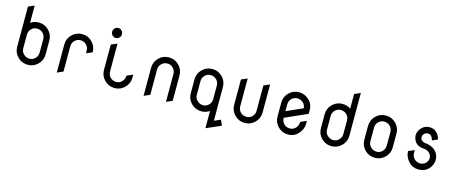

<svg xmlns="http://www.w3.org/2000/svg" viewBox="-49 -1473 5713 2400"><g transform="rotate(15 2807.5 -273.5)"><path d="M174.8 -185.1Q174.8 -140.1 207.5 -109.9Q240.7 -79.1 283.2 -79.1Q324.2 -79.1 355.5 -109.9Q385.7 -139.6 386.7 -185.1V-361.8Q385.7 -407.2 355.5 -437Q324.2 -467.8 277.3 -467.8Q236.3 -467.8 205.6 -437Q175.3 -406.7 174.8 -364.7V-361.8ZM96.7 -703.6 174.8 -737.8V-514.2Q220.7 -546.9 280.3 -546.9Q356.4 -546.9 410.6 -493.2Q464.8 -439.5 464.8 -363.3V-183.6Q464.8 -107.4 410.6 -53.7Q356.4 0 280.3 0Q204.1 0 150.4 -53.7Q96.7 -107.4 96.7 -183.6Z M658.2 0V-363.3Q658.2 -439.5 711.9 -493.2Q765.6 -546.9 841.8 -546.9Q919.4 -546.9 972.2 -493.2Q1026.4 -437.5 1026.4 -363.3V-361.3L948.2 -327.1V-361.8Q947.3 -407.2 917 -437Q885.7 -467.8 843.3 -467.8Q798.8 -467.8 767.6 -437Q736.3 -406.2 736.3 -363.3Q736.3 -362.3 736.3 -361.8V-34.2Z M1509.8 -188.5 1587.9 -222.7V-183.6Q1587.9 -107.4 1534.2 -53.7Q1480.5 0 1404.3 0Q1328.1 0 1273.9 -53.7Q1219.7 -107.4 1219.7 -183.6V-512.7L1297.9 -546.9V-185.1Q1298.8 -139.6 1329.1 -109.9Q1360.4 -79.1 1407.2 -79.1Q1448.2 -79.1 1479 -112.3Q1509.8 -145.5 1509.8 -188.5ZM1212.9 -627.7Q1194.3 -646.5 1194.3 -673.3Q1194.3 -700.2 1212.9 -719Q1231.4 -737.8 1257.8 -737.8Q1284.2 -737.8 1302.7 -719Q1321.3 -700.2 1321.3 -673.3Q1321.3 -646.5 1302.7 -627.7Q1284.2 -608.9 1257.8 -608.9Q1231.4 -608.9 1212.9 -627.7Z M1781.2 0V-363.3Q1781.2 -439.5 1835 -493.2Q1888.7 -546.9 1964.8 -546.9Q2041 -546.9 2095.2 -493.2Q2149.4 -439.5 2149.4 -363.3V-34.2L2071.3 0V-361.8Q2070.3 -407.2 2040 -437Q2008.8 -467.8 1966.3 -467.8Q1922.4 -467.8 1890.6 -436.5Q1859.4 -406.2 1859.4 -363.3Q1859.4 -362.3 1859.4 -361.8V-34.2Z M2632.8 190.9V-32.7Q2586.9 0 2527.3 0Q2451.2 0 2397 -53.7Q2342.8 -107.4 2342.8 -183.6V-363.3Q2342.8 -439.5 2397 -493.2Q2451.2 -546.9 2527.3 -546.9Q2603.5 -546.9 2657.2 -493.2Q2710.9 -439.5 2710.9 -363.3V73.2L2793.9 37.1L2823.2 107.4ZM2420.9 -185.1Q2420.9 -140.1 2453.6 -109.9Q2486.8 -79.1 2529.3 -79.1Q2570.3 -79.1 2601.6 -109.9Q2631.8 -139.6 2632.8 -185.1V-361.8Q2631.8 -407.2 2601.6 -437Q2570.3 -467.8 2523.4 -467.8Q2482.4 -467.8 2451.7 -437Q2421.4 -406.7 2420.9 -364.7V-361.8Z M3091.8 -79.1Q3132.8 -79.1 3163.6 -109.9Q3194.3 -140.6 3194.3 -183.6Q3194.3 -184.6 3194.3 -185.1V-512.7Q3194.3 -512.7 3272.5 -546.9V-183.6Q3272.5 -107.4 3218.8 -53.7Q3165 0 3088.9 0Q3012.7 0 2958.5 -53.7Q2904.3 -107.4 2904.3 -183.6V-512.7L2982.4 -546.9V-185.1Q2983.4 -139.6 3013.7 -109.9Q3044.9 -79.1 3091.8 -79.1Z M3652.3 -79.1Q3693.4 -79.1 3724.6 -109.9Q3754.9 -139.6 3755.9 -185.1V-191.9L3834 -226.6V-183.6Q3834 -115.2 3775.4 -52.7Q3725.6 0 3649.4 0Q3573.2 0 3519.5 -53.7Q3465.8 -107.4 3465.8 -183.6V-363.3Q3465.8 -439.5 3519.5 -493.2Q3573.2 -546.9 3649.4 -546.9Q3722.7 -546.9 3779.8 -493.2Q3834 -442.4 3834 -363.3V-317.4L3543.9 -188.5Q3543.9 -142.1 3574.7 -110.6Q3605.5 -79.1 3652.3 -79.1ZM3646.5 -467.8Q3605.5 -467.8 3574.7 -437Q3543.9 -406.2 3543.9 -363.3Q3543.9 -362.3 3543.9 -361.8V-273.9L3755.4 -368.2Q3752.9 -409.2 3724.6 -437Q3693.4 -467.8 3646.5 -467.8Z M4105.5 -185.1Q4105.5 -140.1 4138.2 -109.9Q4171.4 -79.1 4213.9 -79.1Q4254.9 -79.1 4286.1 -109.9Q4316.4 -139.6 4317.4 -185.1V-361.8Q4316.4 -407.2 4286.1 -437Q4254.9 -467.8 4208 -467.8Q4167 -467.8 4136.2 -437Q4106 -406.7 4105.5 -364.7V-361.8ZM4395.5 -737.8V-183.6Q4395.5 -107.4 4341.3 -53.7Q4287.1 0 4210.9 0Q4134.8 0 4081.1 -53.7Q4027.3 -107.4 4027.3 -183.6V-363.3Q4027.3 -439.5 4081.1 -493.2Q4134.8 -546.9 4210.9 -546.9Q4271 -546.9 4317.4 -513.7V-703.6Z M4667 -185.1Q4667 -140.1 4699.7 -109.9Q4732.9 -79.1 4775.4 -79.1Q4816.4 -79.1 4847.7 -109.9Q4877.9 -139.6 4878.9 -185.1V-361.8Q4877.9 -407.2 4847.7 -437Q4816.4 -467.8 4769.5 -467.8Q4728.5 -467.8 4697.8 -437Q4667.5 -406.7 4667 -364.7V-361.8ZM4588.9 -363.3Q4588.9 -439.5 4642.6 -493.2Q4696.3 -546.9 4772.5 -546.9Q4848.6 -546.9 4902.8 -493.2Q4957 -439.5 4957 -363.3V-183.6Q4957 -107.4 4902.8 -53.7Q4848.6 0 4772.5 0Q4696.3 0 4642.6 -53.7Q4588.9 -107.4 4588.9 -183.6Z M5337.9 -79.1Q5381.3 -79.1 5409.7 -108.4Q5438 -138.7 5438 -175.8Q5438 -208.5 5409.7 -237.8Q5380.9 -267.1 5331.5 -269.5Q5271 -272.5 5235.4 -306.2Q5200.7 -338.9 5193.8 -399.9Q5193.4 -404.3 5193.4 -408.7Q5195.8 -461.9 5236.3 -503.4Q5277.8 -546.9 5337.4 -546.9Q5400.4 -546.9 5438.5 -503.4Q5463.9 -474.1 5478 -425.8L5407.2 -394.5Q5399.4 -426.8 5383.3 -445.8Q5365.2 -465.8 5336.9 -465.8Q5310.1 -465.8 5290 -445.8Q5271.5 -427.2 5271.5 -403.8Q5271.5 -402.8 5271.5 -401.4Q5271.5 -377.9 5289.1 -360.8Q5305.2 -344.7 5335.9 -341.3Q5420.9 -331.5 5466.3 -289.1Q5516.1 -241.2 5516.1 -172.4V-170.9Q5515.1 -105.5 5467.8 -53.7Q5418 0 5337.9 0Q5261.2 0 5211.9 -52.7Q5156.7 -110.8 5153.3 -183.6L5152.8 -188.5L5231 -222.7L5231.4 -185.1Q5231.9 -139.6 5262.2 -109.9Q5293.5 -79.1 5337.9 -79.1Z"/></g></svg>

Font: NovaMono
Style: Regular
Weight: 400
Monospace: yes
Version: Version 1.2